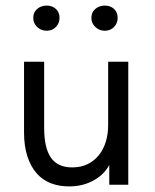

<svg xmlns="http://www.w3.org/2000/svg" viewBox="-20 -661 554 687"><path d="M227 6Q260 6 286.5 -3Q313 -12 333 -27Q353 -42 365.5 -61.5Q378 -81 384 -102L371 -131V0H439V-440H367V-214Q367 -181 358.5 -153.5Q350 -126 333.5 -105.5Q317 -85 293 -73.5Q269 -62 238 -62Q187 -62 162.5 -96.5Q138 -131 138 -204V-440H66V-188Q66 -138 78 -101.5Q90 -65 111 -41Q132 -17 161.5 -5.5Q191 6 227 6ZM147 -551Q167 -551 180 -564.5Q193 -578 193 -597Q193 -617 180 -629Q167 -641 147 -641Q127 -641 113 -629Q99 -617 99 -597Q99 -578 113 -564.5Q127 -551 147 -551ZM355 -551Q375 -551 388 -564.5Q401 -578 401 -597Q401 -617 388 -629Q375 -641 355 -641Q335 -641 321 -629Q307 -617 307 -597Q307 -578 321 -564.5Q335 -551 355 -551Z"/></svg>

Font: Tilda Sans VF
Style: Regular
Weight: 400
Designer: ParaType Ltd
Foundry: ParaType Ltd
Version: Version 1.010